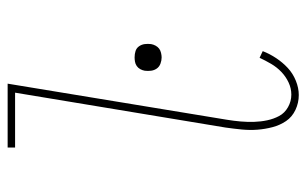

<svg xmlns="http://www.w3.org/2000/svg" viewBox="-166 -608 783 490"><g transform="rotate(-90 225.0 -363.5)"><path d="M227 8Q207 8 189 -0.5Q171 -9 160.5 -24.5Q150 -40 145 -59Q140 -78 138.5 -97.5Q137 -117 139 -137.5Q141 -158 144 -179L233 -716H93V-735H256L164 -176Q161 -158 159.5 -140.5Q158 -123 158.5 -106Q159 -89 162.5 -72.5Q166 -56 173.5 -42Q181 -28 196 -19.5Q211 -11 228 -11Q244 -11 259 -18Q274 -25 286 -36.5Q298 -48 306.5 -62.5Q315 -77 322 -92L339 -84Q332 -66 321 -49.5Q310 -33 296 -20Q282 -7 263.5 0.5Q245 8 227 8ZM323 -342Q315 -342 307 -345Q299 -348 294.5 -354.5Q290 -361 289 -369Q288 -377 289 -385Q290 -391 293 -396.5Q296 -402 301 -405.5Q306 -409 312 -410Q318 -411 323 -411Q332 -411 339.5 -408.5Q347 -406 351.5 -399.5Q356 -393 357 -385Q358 -377 357 -369Q356 -363 353 -357.5Q350 -352 345.5 -348.5Q341 -345 334.5 -343.5Q328 -342 323 -342Z"/></g></svg>

Font: Iosevka Etoile Thin
Style: Italic
Weight: 100
Italic angle: -9°
Designer: Belleve Invis
Foundry: Belleve Invis
Version: Version 22.1.2; ttfautohint (v1.8.4)